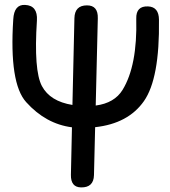

<svg xmlns="http://www.w3.org/2000/svg" viewBox="-20 -774 714 805"><path d="M134.8 -688Q138.7 -751 85 -753.4Q39.1 -755.9 35.6 -692.9Q18.1 -424.8 89.8 -345.7Q171.9 -254.4 281.7 -240.2Q279.8 -140.6 277.3 -41Q276.4 11.2 319.8 11.7Q372.6 12.7 374 -39.6Q376.5 -140.1 378.9 -240.7Q517.6 -255.9 583.5 -350.1Q649.9 -444.8 646.5 -691.4Q646 -745.1 601.1 -747.1Q549.8 -749.5 551.3 -695.8Q556.2 -499 494.1 -397.5Q460 -341.8 381.3 -331.5L390.1 -697.3Q391.6 -751.5 344.7 -751.5Q293 -751.5 292 -697.3L283.7 -334Q189.9 -349.1 155.8 -413.1Q121.1 -478 134.8 -688Z"/></svg>

Font: Comic Relief
Style: Regular
Weight: 400
Designer: Jeff Davis
Foundry: Loudifier
Version: Version 1.200; ttfautohint (v1.8.4.7-5d5b)